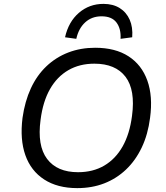

<svg xmlns="http://www.w3.org/2000/svg" viewBox="-20 -960 855 989"><path d="M378 9Q276 9 207.5 -35.5Q139 -80 110.5 -161Q82 -242 96 -353Q108 -438 139 -505Q170 -572 219 -618.5Q268 -665 331.5 -689.5Q395 -714 470 -714Q574 -714 642 -670Q710 -626 739 -545Q768 -464 753 -353Q742 -267 710 -200Q678 -133 629 -86.5Q580 -40 517 -15.5Q454 9 378 9ZM382 -73Q459 -73 517 -107Q575 -141 611.5 -205.5Q648 -270 660 -363Q678 -497 626.5 -564.5Q575 -632 466 -632Q390 -632 332 -598.5Q274 -565 237.5 -501Q201 -437 189 -343Q171 -210 222.5 -141.5Q274 -73 382 -73ZM373 -760 315 -768Q333 -848 386.5 -894Q440 -940 513 -940Q562 -940 596.5 -918.5Q631 -897 648 -858.5Q665 -820 661 -768L601 -760Q604 -812 580 -844Q556 -876 503 -876Q453 -876 419 -845Q385 -814 373 -760Z"/></svg>

Font: Nunito Sans 7pt
Style: Italic
Weight: 400
Italic angle: -9°
Designer: Vernon Adams
Foundry: Vernon Adams
Version: Version 3.101;gftools[0.9.27]